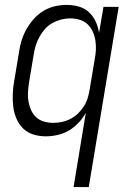

<svg xmlns="http://www.w3.org/2000/svg" viewBox="-20 -548 540 783"><path d="M280 215 330 -88Q318 -66 300 -47Q282 -28 260.5 -15.5Q239 -3 214.5 2.5Q190 8 167 8Q140 8 116 0.5Q92 -7 74.5 -24Q57 -41 47 -64.5Q37 -88 34 -113Q31 -138 32 -164.5Q33 -191 38 -218L58 -338Q61 -361 68.5 -384.5Q76 -408 88.5 -430Q101 -452 118.5 -471.5Q136 -491 158 -504Q180 -517 204 -522.5Q228 -528 252 -528Q278 -528 302 -521Q326 -514 343 -498Q360 -482 370 -460.5Q380 -439 384 -414L402 -520H464L342 215ZM198 -47Q216 -47 234 -51Q252 -55 269 -64Q286 -73 299.5 -86.5Q313 -100 323 -116Q333 -132 338 -149.5Q343 -167 346 -185L366 -305Q370 -325 371 -344.5Q372 -364 369 -383Q366 -402 358 -419.5Q350 -437 336.5 -449.5Q323 -462 304.5 -467.5Q286 -473 266 -473Q248 -473 230 -468.5Q212 -464 194.5 -454.5Q177 -445 164 -430.5Q151 -416 141.5 -399Q132 -382 126.5 -364.5Q121 -347 118 -329L98 -209Q95 -189 94 -169.5Q93 -150 96.5 -132Q100 -114 107.5 -97.5Q115 -81 128.5 -69Q142 -57 160 -52Q178 -47 198 -47Z"/></svg>

Font: Iosevka Curly Light
Style: Italic
Weight: 300
Italic angle: -9°
Monospace: yes
Designer: Belleve Invis
Foundry: Belleve Invis
Version: Version 22.1.2; ttfautohint (v1.8.4)